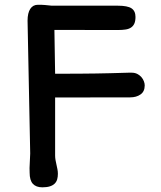

<svg xmlns="http://www.w3.org/2000/svg" viewBox="-20 -779 683 813"><path d="M105.5 -47.9Q104.5 -67.4 106 -87.4Q107.4 -107.4 107.9 -129.4L96.7 -691.4Q96.7 -724.1 108.2 -741.5Q119.6 -758.8 140.6 -758.8Q159.7 -758.8 170.4 -757.8Q181.2 -756.8 189.5 -755.9Q194.3 -754.9 199.2 -754.9Q204.1 -754.9 209.5 -754.9H479Q520 -754.9 536.9 -743.7Q553.7 -732.4 553.7 -707.5Q553.7 -690.4 549.1 -679.7Q544.4 -668.9 535.2 -662.6Q525.9 -656.2 512 -654.1Q498 -651.9 479.5 -651.9L210.4 -652.3L213.4 -466.8Q267.6 -466.8 310.3 -467Q353 -467.3 386.5 -467.8Q419.9 -468.3 445.1 -469Q470.2 -469.7 489.3 -470.2Q494.1 -470.2 498.5 -470.5Q502.9 -470.7 506.8 -470.7Q515.1 -471.2 523.7 -471.2Q532.2 -471.2 537.6 -471.2Q550.8 -471.2 561 -466.1Q571.3 -460.9 578.4 -452.9Q585.4 -444.8 589.1 -435.3Q592.8 -425.8 592.8 -417.5Q592.8 -391.6 575.2 -379.2Q557.6 -366.7 530.8 -366.7L213.4 -366.2V-120.6Q213.4 -110.8 215.1 -101.3Q216.8 -91.8 219 -82.3Q221.2 -72.8 223.1 -63Q225.1 -53.2 225.1 -43Q225.1 -30.3 222.2 -19.8Q219.2 -9.3 211.7 -1.7Q204.1 5.9 191.4 10Q178.7 14.2 159.2 14.2Q132.8 14.2 119.1 -0.7Q105.5 -15.6 105.5 -47.9Z"/></svg>

Font: Autour One
Style: Regular
Weight: 400
Version: Version 1.007; ttfautohint (v0.92) -l 24 -r 24 -G 200 -x 7 -